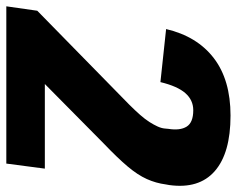

<svg xmlns="http://www.w3.org/2000/svg" viewBox="-106 -659 750 608"><g transform="rotate(90 269.0 -355.0)"><path d="M-1 -98 296 -389Q315 -408 329 -424Q343 -440 351.5 -453.5Q360 -467 365.5 -479Q371 -491 372 -502L373 -513Q379 -550 366 -571Q353 -592 314 -592Q282 -592 260 -567Q238 -542 225 -488L57 -506Q80 -604 149 -657Q218 -710 331 -710Q450 -710 507 -660Q564 -610 551 -516L549 -505Q545 -474 532 -445Q519 -416 492 -384Q465 -352 420 -309L133 -25L115 -122H499L483 0H-15Z"/></g></svg>

Font: Pathway Extreme Condensed ExtraBold
Style: Italic
Weight: 800
Width: 3
Italic angle: -8°
Version: Version 1.001;gftools[0.9.26]